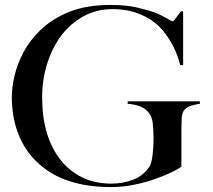

<svg xmlns="http://www.w3.org/2000/svg" viewBox="-20 -754 865 779"><path d="M431 5Q239 5 135 -92Q83 -139 55.5 -207.5Q28 -276 28 -361Q28 -400 39 -447Q50 -494 75 -541.5Q100 -589 142 -630Q190 -677 260 -705.5Q330 -734 430 -734Q490 -734 536 -723.5Q582 -713 614 -701Q628 -695 643 -687Q658 -679 669 -673Q680 -667 681 -667Q683 -667 692 -679Q701 -691 714 -708H723V-490H711Q700 -535 678 -575Q656 -615 631 -641Q599 -675 549 -696Q499 -717 437 -717Q371 -717 318 -687.5Q265 -658 228 -609Q191 -559 171 -494.5Q151 -430 151 -359Q151 -201 225 -106Q261 -60 313 -34.5Q365 -9 432 -9Q480 -9 521.5 -25.5Q563 -42 587 -79Q595 -92 599 -125Q603 -158 603 -193Q603 -228 599.5 -256Q596 -284 579 -302Q556 -328 498 -333V-343H791V-333Q774 -331 754 -324.5Q734 -318 725 -304Q718 -293 717 -270Q716 -247 716 -224V-78Q707 -70 677 -55.5Q647 -41 615 -30Q575 -15 527 -5Q479 5 431 5Z"/></svg>

Font: Mulat Addis
Style: Regular
Weight: 400
Designer: Fasil fikreab
Version: Version 1.001; ttfautohint (v1.8.3)